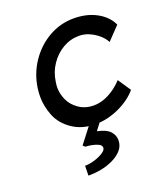

<svg xmlns="http://www.w3.org/2000/svg" viewBox="-142 -636 855 980"><g transform="rotate(-20 285.5 -146.0)"><path d="M294 10Q221 10 168.5 -26Q116 -62 95.5 -114.5Q75 -167 75 -217Q75 -239 78 -263Q89 -340 131 -402Q173 -464 236 -500Q299 -536 372 -536Q442 -536 495 -507.5Q548 -479 571 -430L504 -360Q492 -383 469.5 -402Q447 -421 420.5 -432Q394 -443 368 -443Q320 -443 279.5 -419.5Q239 -396 211 -355Q183 -314 176 -263Q173 -247 173 -232Q173 -199 188 -165Q203 -131 237.5 -107Q272 -83 318 -83Q345 -83 371.5 -92Q398 -101 425 -119Q452 -137 476 -163L523 -93Q485 -48 421.5 -19Q358 10 294 10ZM169 244 170 191Q194 191 221 183Q248 175 268 162.5Q288 150 289 138Q289 136 289 135Q289 123 274.5 115.5Q260 108 239.5 104Q219 100 205 100L193 90L281 -24H340L287 46Q336 56 355.5 77.5Q375 99 375 126Q375 132 374 139Q370 165 350 185Q330 205 300 218.5Q270 232 238 238Q206 244 178 244Q173 244 169 244Z"/></g></svg>

Font: Lexend
Style: Italic
Weight: 400
Italic angle: -8.13011°
Designer: Bonnie Shaver-Troup, Thomas Jockin
Foundry: Lexend
Version: Version 1.007